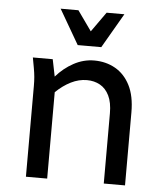

<svg xmlns="http://www.w3.org/2000/svg" viewBox="-53 -782 709 828"><g transform="rotate(5 302.0 -367.5)"><path d="M75 -515H161L176 -441Q209 -479 251.5 -502Q294 -525 340 -525Q391 -525 431.5 -502Q472 -479 495.5 -433Q519 -387 519 -316V0H427V-304Q427 -351 412.5 -380.5Q398 -410 373 -424Q348 -438 316 -438Q281 -438 247 -421Q213 -404 182 -374V0H90V-393Q90 -414 88.5 -431.5Q87 -449 83 -471ZM452 -735 365 -585H263L176 -735H253L314 -649L375 -735Z"/></g></svg>

Font: Radio Canada
Style: Regular
Weight: 400
Designer: Charles Daoud, Etienne Aubert Bonn, Alexandre Saumier Demers, Jacques Le Bailly
Foundry: Radio-Canada
Version: Version 2.104;gftools[0.9.28.dev5+ged2979d]